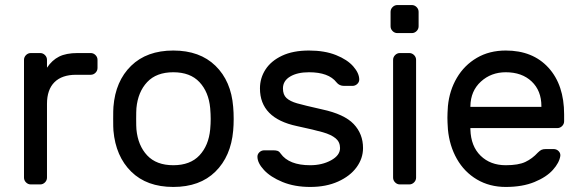

<svg xmlns="http://www.w3.org/2000/svg" viewBox="-20 -730 2299 760"><path d="M366 -493V-461Q366 -450 358 -442Q350 -434 339 -434H281Q225 -434 195.5 -404.5Q166 -375 166 -319V-27Q166 -16 158 -8Q150 0 139 0H102Q91 0 83 -8Q75 -16 75 -27V-493Q75 -504 83 -512Q91 -520 102 -520H139Q150 -520 158 -512Q166 -504 166 -493V-462Q186 -492 214 -506Q242 -520 287 -520H339Q350 -520 358 -512Q366 -504 366 -493Z M905 -259Q905 -235 903 -213Q894 -111 832.5 -50.5Q771 10 666 10Q561 10 499.5 -50.5Q438 -111 429 -213Q428 -224 428 -259Q428 -296 429 -307Q437 -409 499 -469.5Q561 -530 666 -530Q771 -530 833 -469.5Q895 -409 903 -307Q905 -285 905 -259ZM666 -444Q599 -444 562.5 -405Q526 -366 520 -302Q519 -290 519 -259Q519 -229 520 -218Q526 -154 562.5 -115Q599 -76 666 -76Q733 -76 769.5 -115Q806 -154 812 -218Q814 -240 814 -259Q814 -278 812 -302Q806 -366 769.5 -405Q733 -444 666 -444Z M1009 -380Q1009 -421 1031 -455Q1053 -489 1096.5 -509.5Q1140 -530 1203 -530Q1265 -530 1310 -512Q1355 -494 1378.5 -467Q1402 -440 1402 -415Q1402 -405 1394 -397.5Q1386 -390 1375 -390H1342Q1323 -390 1312 -404Q1281 -444 1203 -444Q1157 -444 1128.5 -427Q1100 -410 1100 -380Q1100 -355 1114 -342Q1128 -329 1156 -321Q1184 -313 1255 -297Q1343 -278 1380 -239Q1417 -200 1417 -144Q1417 -103 1391.5 -68Q1366 -33 1318.5 -11.5Q1271 10 1208 10Q1146 10 1098.5 -9.5Q1051 -29 1025 -57Q999 -85 999 -110Q999 -120 1007 -127.5Q1015 -135 1026 -135H1062Q1071 -135 1078 -133Q1085 -131 1091 -122Q1124 -76 1208 -76Q1255 -76 1290.5 -95.5Q1326 -115 1326 -144Q1326 -168 1308.5 -182.5Q1291 -197 1258 -206.5Q1225 -216 1155 -231Q1009 -262 1009 -380Z M1610 -599H1553Q1542 -599 1534 -607Q1526 -615 1526 -626V-683Q1526 -694 1534 -702Q1542 -710 1553 -710H1610Q1621 -710 1629 -702Q1637 -694 1637 -683V-626Q1637 -615 1629 -607Q1621 -599 1610 -599ZM1600 0H1563Q1552 0 1544 -8Q1536 -16 1536 -27V-493Q1536 -504 1544 -512Q1552 -520 1563 -520H1600Q1611 -520 1619 -512Q1627 -504 1627 -493V-27Q1627 -16 1619 -8Q1611 0 1600 0Z M2213 -277V-250Q2213 -239 2205 -231Q2197 -223 2186 -223H1842V-217Q1844 -151 1882.5 -113.5Q1921 -76 1982 -76Q2032 -76 2059.5 -89Q2087 -102 2109 -126Q2117 -134 2123.5 -137Q2130 -140 2141 -140H2171Q2183 -140 2191 -132Q2199 -124 2198 -113Q2194 -86 2168.5 -57.5Q2143 -29 2095.5 -9.5Q2048 10 1982 10Q1918 10 1868 -19.5Q1818 -49 1788.5 -101Q1759 -153 1753 -218Q1751 -248 1751 -264Q1751 -280 1753 -310Q1759 -372 1788.5 -422Q1818 -472 1867.5 -501Q1917 -530 1982 -530Q2089 -530 2151 -462Q2213 -394 2213 -277ZM2123 -307V-310Q2123 -371 2084.5 -407.5Q2046 -444 1982 -444Q1924 -444 1883.5 -407Q1843 -370 1842 -310V-307Z"/></svg>

Font: Hezaedrus
Style: Regular
Weight: 400
Designer: Hubert & Fischer
Foundry: Hubert & Fischer
Version: Version 1.10;September 3, 2019;FontCreator 11.5.0.2425 64-bi